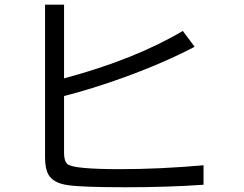

<svg xmlns="http://www.w3.org/2000/svg" viewBox="-20 -811 1040 818"><path d="M171.9 -791H252.9V-477.1Q554.7 -558.1 758.8 -679.2L809.1 -611.8Q680.2 -543.9 509.8 -481.9Q377 -433.6 252.9 -401.9V-159.2Q252.9 -123.5 268.1 -111.3Q294.4 -90.3 491.2 -90.3Q660.2 -90.3 847.2 -106.9V-23.9Q694.8 -13.2 515.1 -13.2Q332.5 -13.2 270 -22Q206.5 -30.8 186 -67.9Q171.9 -93.3 171.9 -140.1Z"/></svg>

Font: BIZ UDGothic
Style: Regular
Weight: 400
Monospace: yes
Designer: TypeBank Co., Ltd.
Foundry: Morisawa Inc.
Version: Version 1.05